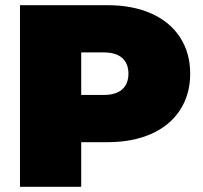

<svg xmlns="http://www.w3.org/2000/svg" viewBox="-20 -720 783 740"><path d="M713 -436Q713 -356 674 -296Q635 -236 563 -204Q491 -172 394 -172H293V0H57V-700H394Q491 -700 563 -668Q635 -636 674 -576Q713 -516 713 -436ZM475 -436Q475 -475 451 -496.5Q427 -518 379 -518H293V-354H379Q427 -354 451 -375.5Q475 -397 475 -436Z"/></svg>

Font: AtCorfu Sans
Style: AtCorfu Sans Black
Weight: 900
Designer: Kostas Teopoulos
Foundry: Kostas Teopoulos
Version: Version 1.00 July 8, 2025, initial release